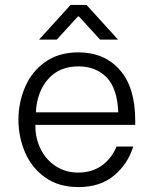

<svg xmlns="http://www.w3.org/2000/svg" viewBox="-20 -755 625 781"><path d="M55 -268Q55 -338 82 -401Q109 -464 164 -503Q219 -542 299 -542Q404 -542 467 -471Q530 -400 530 -266V-247H124V-240Q124 -192 145.5 -148.5Q167 -105 207 -79Q247 -53 298 -53Q354 -53 394 -81.5Q434 -110 454 -159H522Q500 -88 444 -41Q388 6 299 6Q219 6 164 -33Q109 -72 82 -135Q55 -198 55 -268ZM461 -298Q457 -397 413 -441Q369 -485 299 -485Q221 -485 175.5 -433Q130 -381 126 -298ZM267 -735H332L460 -594H387L301 -688H297L211 -594H139Z"/></svg>

Font: Lopes Sans Light
Style: Regular
Weight: 300
Designer: Gabriel Lam, Diego Maldonado
Foundry: TypeRant, Foresti Design
Version: Version 4.000